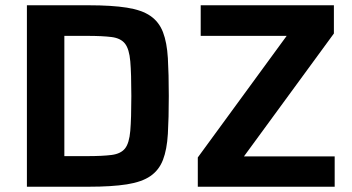

<svg xmlns="http://www.w3.org/2000/svg" viewBox="-20 -708 1334 728"><path d="M82 0V-688H316Q404 -688 461 -679Q518 -670 550.5 -647.5Q583 -625 598 -586Q613 -547 616.5 -487.5Q620 -428 620 -344Q620 -260 616.5 -200.5Q613 -141 598 -102Q583 -63 550.5 -40.5Q518 -18 461 -9Q404 0 316 0ZM224 -116H308Q369 -116 403.5 -120.5Q438 -125 454 -145Q470 -165 474 -212Q478 -259 478 -344Q478 -429 474 -475.5Q470 -522 454 -542.5Q438 -563 403.5 -567.5Q369 -572 308 -572H224ZM730 0V-111L1067 -572H741V-688H1246V-581L905 -115H1249V0Z"/></svg>

Font: Saira SemiBold
Style: Regular
Weight: 600
Designer: Hector Gatti with collaboration of the Omnibus-Type team
Foundry: Omnibus-Type
Version: Version 1.100; ttfautohint (v1.8.3)